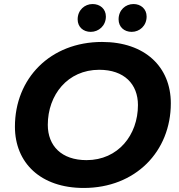

<svg xmlns="http://www.w3.org/2000/svg" viewBox="-20 -920 888 952"><path d="M430 -762C469 -762 505 -792 505 -838C505 -876 476 -900 439 -900C400 -900 365 -870 365 -824C365 -786 393 -762 430 -762ZM633 -762C672 -762 707 -792 707 -838C707 -876 678 -900 642 -900C602 -900 568 -870 568 -824C568 -786 596 -762 633 -762ZM395 12C652 12 827 -169 827 -408C827 -588 699 -712 486 -712C229 -712 54 -531 54 -292C54 -112 182 12 395 12ZM409 -126C285 -126 217 -197 217 -301C217 -449 315 -574 472 -574C596 -574 664 -503 664 -399C664 -251 566 -126 409 -126Z"/></svg>

Font: AWKNG-Font
Style: Bold Italic
Weight: 700
Italic angle: -11.3°
Designer: Awakening Church
Foundry: Awakening Church
Version: Version 1.700;PS 001.700;hotconv 1.0.88;makeotf.lib2.5.64775